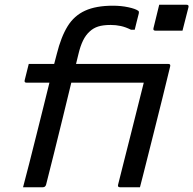

<svg xmlns="http://www.w3.org/2000/svg" viewBox="-20 -788 814 808"><path d="M650 -768H765Q776 -768 773 -757L748 -659H634Q623 -659 626 -670ZM174 -11Q171 0 160 0H77Q84 -25 90 -50Q96 -75 103 -100Q120 -167 134 -223Q148 -279 161 -331Q174 -383 188 -440H92Q81 -440 84 -451L101 -519H208Q214 -540 219 -561Q237 -633 264.5 -677.5Q292 -722 338 -743Q384 -764 455 -764Q490 -764 520 -757.5Q550 -751 561 -743Q566 -741 564 -731Q560 -715 555.5 -697.5Q551 -680 547 -663H531Q509 -674 488.5 -678.5Q468 -683 446 -683Q414 -683 393.5 -676.5Q373 -670 358 -656Q341 -641 329.5 -617.5Q318 -594 310 -560Q305 -541 300 -519H688Q699 -519 696 -508Q681 -445 663.5 -375Q646 -305 628.5 -235Q611 -165 595 -102Q588 -75 582 -50.5Q576 -26 569 0H485Q474 0 477 -11Q486 -48 500.5 -104.5Q515 -161 530.5 -223Q546 -285 560.5 -342.5Q575 -400 585 -440H280Q263 -369 244 -292Q225 -215 207 -142Q189 -69 174 -11Z"/></svg>

Font: Recursive Sn Lnr St
Style: Italic
Weight: 400
Italic angle: -15°
Version: Version 1.079;hotconv 1.0.112;makeotfexe 2.5.65598; ttfautoh